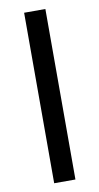

<svg xmlns="http://www.w3.org/2000/svg" viewBox="-83 -745 405 783"><g transform="rotate(-10 120.0 -353.0)"><path d="M76 -706H164V0H76Z"/></g></svg>

Font: Lineal
Style: Regular
Weight: 400
Designer: Created by Frank Adebiaye with contributions from Anton Moglia & Ariel Martín Pérez
Created by Frank ADEBIAYE with FontF
Foundry: Velvetyne Type Foundry
Version: Version 2.000